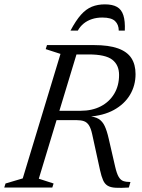

<svg xmlns="http://www.w3.org/2000/svg" viewBox="-37 -882 668 903"><path d="M342.5 -361Q396.5 -361 437 -382Q477.5 -403 500.2 -441Q523 -479 523 -529.5Q523 -576.5 491 -601.2Q459 -626 380 -626H256.5L272.5 -670H404.5Q474.5 -670 517.8 -654.5Q561 -639 580.8 -608.8Q600.5 -578.5 600.5 -533.5Q600.5 -480 574.5 -436.2Q548.5 -392.5 498.8 -365Q449 -337.5 376.5 -333V-335.5Q408.5 -334 426.8 -322.8Q445 -311.5 455.5 -289Q466 -266.5 474 -231L504.5 -98.5Q512 -66 521 -50.5Q530 -35 543.2 -30.5Q556.5 -26 576.5 -26L569 0Q530 2.5 506.2 1Q482.5 -0.5 469 -8.8Q455.5 -17 447.8 -34.5Q440 -52 433.5 -81.5L396.5 -251Q390.5 -278.5 381.2 -292.8Q372 -307 358 -312Q344 -317 323 -317H164L177 -361ZM145.5 -41.5 215 -19 209 0H-17L-11 -19L70 -43L247.5 -628.5L178 -651L184 -670H336ZM444 -799.5Q417.5 -799.5 395.5 -792.2Q373.5 -785 356.8 -771.5Q340 -758 329 -738H294.5Q320 -786 344 -812.8Q368 -839.5 395.2 -850.5Q422.5 -861.5 456.5 -861.5Q492 -861.5 513.2 -849.5Q534.5 -837.5 543.2 -810.2Q552 -783 550 -738H521.5Q521.5 -766 504.2 -782.8Q487 -799.5 444 -799.5Z"/></svg>

Font: Newsreader 16pt
Style: Italic
Weight: 400
Italic angle: -17°
Designer: Hugues Gentile
Foundry: Production Type
Version: Version 1.003